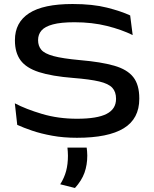

<svg xmlns="http://www.w3.org/2000/svg" viewBox="-20 -673 770 958"><path d="M364 14.5Q297 14.5 240.8 4.2Q184.5 -6 140.5 -21Q96.5 -36 66 -50L54 -157.5Q109 -128.5 189.8 -104.5Q270.5 -80.5 364 -80.5Q465 -80.5 512 -104.8Q559 -129 559 -179.5V-180.5Q559 -215 540.2 -235.2Q521.5 -255.5 475 -266.5Q428.5 -277.5 346 -284Q238.5 -292.5 174.5 -313.2Q110.5 -334 82.5 -372.2Q54.5 -410.5 54.5 -471V-473Q54.5 -561 125.2 -607Q196 -653 342 -653Q442.5 -653 513.5 -635Q584.5 -617 629.5 -596L642 -498Q587.5 -525 513.8 -543.5Q440 -562 351.5 -562Q283.5 -562 243.8 -551.2Q204 -540.5 187 -520.8Q170 -501 170 -473V-472.5Q170 -444 186 -424.8Q202 -405.5 247 -393.2Q292 -381 379.5 -373Q484.5 -364 549.8 -345.2Q615 -326.5 645 -288.2Q675 -250 675 -182.5V-180Q675 -80.5 597.5 -33Q520 14.5 364 14.5ZM412.5 63.5Q413.5 71.5 414.5 82Q415.5 92.5 415.5 103Q415.5 150 401.5 189Q387.5 228 354 265L280.5 246.5Q301 214 310 180Q319 146 319 104Q319 93 318.2 83.2Q317.5 73.5 316.5 63.5Z"/></svg>

Font: Anek Latin Expanded Medium
Style: Regular
Weight: 500
Width: 7
Designer: Yesha Goshar
Foundry: Ek Type
Version: Version 1.003